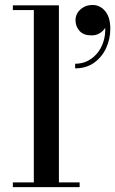

<svg xmlns="http://www.w3.org/2000/svg" viewBox="-20 -772 475 792"><path d="M223 -750V-19.5H308.5V0H33V-19.5H119.5V-730.5H33V-750ZM290 -490V-509Q320 -509 344.5 -522.2Q369 -535.5 385.8 -558.5Q402.5 -581.5 409.8 -611.5Q417 -641.5 412.5 -675.5H418.5Q419.5 -665.5 411.8 -654Q404 -642.5 390 -634.2Q376 -626 357.5 -626Q324.5 -626 308 -644.5Q291.5 -663 291.5 -688.5Q291.5 -715 312 -733.2Q332.5 -751.5 362 -751.5Q392.5 -751.5 413.8 -726.2Q435 -701 435 -653Q435 -611.5 418 -574.2Q401 -537 368.5 -513.5Q336 -490 290 -490Z"/></svg>

Font: Bodoni Moda Medium
Style: Regular
Weight: 500
Designer: Owen Earl
Foundry: indestructible type
Version: Version 2.005